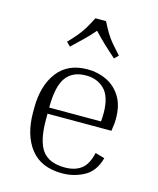

<svg xmlns="http://www.w3.org/2000/svg" viewBox="-113 -819 748 909"><g transform="rotate(15 261.5 -365.0)"><path d="M453 -111Q435 -44 385.5 -17Q336 10 278 10Q174 10 122.5 -56.5Q71 -123 71 -234V-254Q71 -364 121.5 -430.5Q172 -497 269 -497Q320 -497 363 -476Q406 -455 432 -413Q458 -371 458 -306Q458 -278 452 -245H139V-214Q139 -111 172.5 -65.5Q206 -20 283 -20Q332 -20 363 -43Q394 -66 407 -124ZM269 -467Q203 -467 171 -422.5Q139 -378 139 -275H393Q394 -287 394.5 -296.5Q395 -306 395 -314Q395 -396 360 -431.5Q325 -467 269 -467ZM394 -598 375 -579Q343 -607 315.5 -633Q288 -659 264 -685Q242 -659 216 -633.5Q190 -608 159 -579L140 -598Q165 -624 181.5 -644Q198 -664 211.5 -686Q225 -708 241 -740H293Q309 -708 322.5 -686Q336 -664 353 -644Q370 -624 394 -598Z"/></g></svg>

Font: Inria Serif Light
Style: Regular
Weight: 300
Designer: Black Foundry Team
Foundry: Black Foundry
Version: Version 1.000; ttfautohint (v1.8.3)